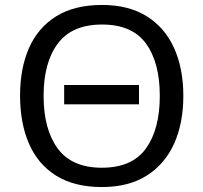

<svg xmlns="http://www.w3.org/2000/svg" viewBox="-20 -745 821 775"><path d="M720 -358Q720 -247 682.5 -164.5Q645 -82 572 -36Q499 10 391 10Q280 10 206.5 -36Q133 -82 97 -165Q61 -248 61 -359Q61 -469 97 -551Q133 -633 206.5 -679Q280 -725 392 -725Q499 -725 572 -679.5Q645 -634 682.5 -551.5Q720 -469 720 -358ZM156 -358Q156 -223 213 -145.5Q270 -68 391 -68Q513 -68 569 -145.5Q625 -223 625 -358Q625 -493 569 -569.5Q513 -646 392 -646Q271 -646 213.5 -569.5Q156 -493 156 -358ZM541 -402V-324H239V-402Z"/></svg>

Font: TSCustom
Style: Regular
Weight: 400
Designer: Monotype Design Team
Foundry: Monotype Imaging Inc.
Version: Version 2.004; ttfautohint (v1.8.3) -l 8 -r 50 -G 200 -x 14 